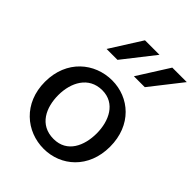

<svg xmlns="http://www.w3.org/2000/svg" viewBox="-225 -910 1034 1034"><g transform="rotate(45 292.0 -392.5)"><path d="M538.6 -252.9C538.6 -417.5 424.3 -514.2 293.9 -514.2C161.6 -514.2 43 -417.5 43 -252.9C43 -89.4 161.1 7.8 293.5 7.8C423.8 7.8 538.6 -89.4 538.6 -252.9ZM144.5 -252.9C144.5 -347.2 189.9 -439 293.9 -439C393.6 -439 437 -347.2 437 -252.9C437 -159.7 397 -67.4 293.5 -67.4C185.5 -67.4 144.5 -159.7 144.5 -252.9ZM584.5 -791.5H474.1L360.8 -612.3H443.8ZM376.5 -791.5H266.1L152.8 -612.3H235.8Z"/></g></svg>

Font: Inder
Style: Regular
Weight: 400
Designer: Irina Smirnova
Foundry: Irina Smirnova
Version: Version 1.001